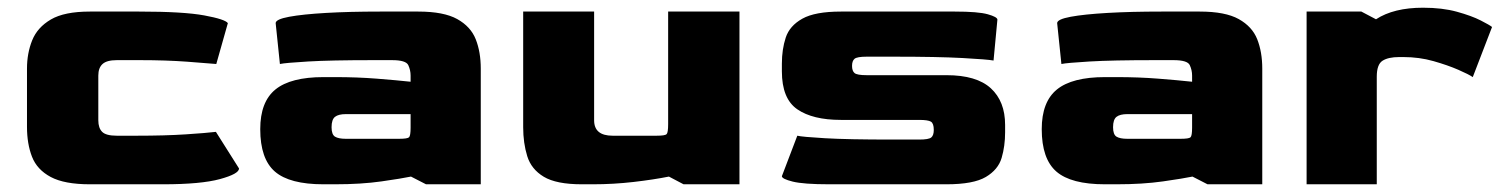

<svg xmlns="http://www.w3.org/2000/svg" viewBox="-20 -478 3900 498"><path d="M213 0Q147 0 111.5 -19Q76 -38 63 -71.5Q50 -105 50 -149V-300Q50 -340 63.5 -373.5Q77 -407 112 -427.5Q147 -448 213 -448H341Q456 -448 510 -438Q564 -428 571 -418L541 -312Q520 -314 465 -318Q410 -322 344 -322H283Q257 -322 246 -312Q235 -302 235 -282V-166Q235 -146 245 -136Q255 -126 283 -126H334Q408 -126 461.5 -129.5Q515 -133 540 -136L600 -41Q600 -27 550.5 -13.5Q501 0 403 0Z M819 0Q731 0 693 -33Q655 -66 655 -143Q655 -214 694.5 -246Q734 -278 819 -278H850Q906 -278 957 -274Q1008 -270 1045 -266V-282Q1045 -296 1039 -309Q1033 -322 997 -322H947Q838 -322 779 -318.5Q720 -315 706 -312L695 -418Q695 -428 730 -434.5Q765 -441 826 -444.5Q887 -448 965 -448H1065Q1131 -448 1166 -428.5Q1201 -409 1214 -376Q1227 -343 1227 -300V0H1085L1046 -20Q1022 -15 969.5 -7.5Q917 0 849 0ZM877 -118H1015Q1037 -118 1041 -122Q1045 -126 1045 -147V-182H877Q858 -182 849 -175Q840 -168 840 -148Q840 -129 849 -123.5Q858 -118 877 -118Z M1489 0Q1423 0 1390.5 -19.5Q1358 -39 1347.5 -73Q1337 -107 1337 -148V-448H1521V-166Q1521 -126 1569 -126H1683Q1705 -126 1709 -130Q1713 -134 1713 -156V-448H1898V0H1753L1715 -20Q1675 -12 1623 -6Q1571 0 1518 0Z M2131 0Q2064 0 2036 -7Q2008 -14 2008 -21L2048 -126Q2060 -123 2119.5 -119.5Q2179 -116 2293 -116H2364Q2389 -116 2395.5 -121.5Q2402 -127 2402 -141Q2402 -158 2394.5 -162.5Q2387 -167 2364 -167H2161Q2088 -167 2048 -194.5Q2008 -222 2008 -293V-313Q2008 -350 2018 -380.5Q2028 -411 2061 -429.5Q2094 -448 2161 -448H2457Q2517 -448 2542 -441Q2567 -434 2567 -427L2557 -321Q2541 -324 2476.5 -327.5Q2412 -331 2299 -331H2228Q2203 -331 2196.5 -325.5Q2190 -320 2190 -307Q2190 -294 2196.5 -288.5Q2203 -283 2228 -283H2435Q2513 -283 2550 -249Q2587 -215 2587 -154V-135Q2587 -99 2578 -68.5Q2569 -38 2537 -19Q2505 0 2435 0Z M2846 0Q2758 0 2720 -33Q2682 -66 2682 -143Q2682 -214 2721.5 -246Q2761 -278 2846 -278H2877Q2933 -278 2984 -274Q3035 -270 3072 -266V-282Q3072 -296 3066 -309Q3060 -322 3024 -322H2974Q2865 -322 2806 -318.5Q2747 -315 2733 -312L2722 -418Q2722 -428 2757 -434.5Q2792 -441 2853 -444.5Q2914 -448 2992 -448H3092Q3158 -448 3193 -428.5Q3228 -409 3241 -376Q3254 -343 3254 -300V0H3112L3073 -20Q3049 -15 2996.5 -7.5Q2944 0 2876 0ZM2904 -118H3042Q3064 -118 3068 -122Q3072 -126 3072 -147V-182H2904Q2885 -182 2876 -175Q2867 -168 2867 -148Q2867 -129 2876 -123.5Q2885 -118 2904 -118Z M3369 0V-448H3511L3549 -428Q3595 -458 3671 -458Q3721 -458 3759 -447.5Q3797 -437 3820.5 -425Q3844 -413 3850 -408L3800 -278Q3790 -285 3762.5 -297Q3735 -309 3698 -319.5Q3661 -330 3620 -330H3609Q3581 -330 3566 -320.5Q3551 -311 3551 -279V0Z"/></svg>

Font: Goldman
Style: Bold
Weight: 700
Designer: Jaikishan Patel
Version: Version 1.000; ttfautohint (v1.8.3)